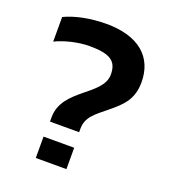

<svg xmlns="http://www.w3.org/2000/svg" viewBox="-122 -745 742 836"><g transform="rotate(20 248.5 -327.0)"><path d="M143 -170H278V-185C278 -240 313 -264 366 -307C424 -354 459 -391 459 -467C459 -583 380 -654 229 -654C154 -654 84 -639 37 -616V-502C77 -522 140 -538 193 -538C287 -538 322 -516 322 -453C322 -354 143 -323 143 -190ZM139 0H281V-99H139Z"/></g></svg>

Font: Kanit Medium
Style: Regular
Weight: 500
Designer: Katatrad Team
Foundry: CadsonDemak
Version: Version 1.000;PS 001.000;hotconv 1.0.88;makeotf.lib2.5.64775